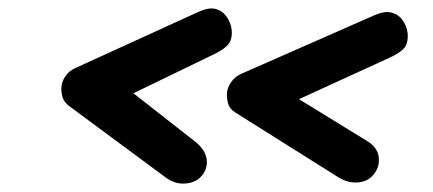

<svg xmlns="http://www.w3.org/2000/svg" viewBox="-20 -558 1024 454"><path d="M859.5 -141Q846 -127.5 823.5 -126.5Q801 -125.5 779 -139.5L538 -291Q523.5 -300 520 -311.2Q516.5 -322.5 516.5 -334.5Q516.5 -349 525.8 -362.8Q535 -376.5 549.5 -383L866.5 -522.5Q890 -532.5 905.8 -528.2Q921.5 -524 930.2 -512.5Q939 -501 942 -489Q947 -470.5 941.2 -453.8Q935.5 -437 901 -421.5L687 -323.5L846.5 -225.5Q874 -209.5 875.8 -184.2Q877.5 -159 859.5 -141ZM454 -139Q440.5 -125.5 417.2 -124Q394 -122.5 373 -137.5L146.5 -305Q132.5 -315 128.8 -325.8Q125 -336.5 125 -348.5Q125 -363 134 -376.8Q143 -390.5 158 -397L450.5 -530.5Q474.5 -541 490 -536.8Q505.5 -532.5 514.2 -520.8Q523 -509 526 -497Q531 -478.5 525 -462Q519 -445.5 485.5 -429.5L295.5 -337.5L441 -223.5Q466 -204 468.8 -180.5Q471.5 -157 454 -139Z"/></svg>

Font: Edu AU VIC WA NT Hand SemiBold
Style: Regular
Weight: 600
Version: Version 1.001